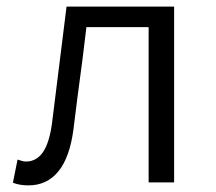

<svg xmlns="http://www.w3.org/2000/svg" viewBox="-20 -551 651 580"><path d="M19 1 33 -69Q39 -67 46 -65Q53 -63 58 -63Q90 -63 109.5 -91Q129 -119 137 -178L181 -531H506V0H429V-469H241Q231 -381 214 -257L202 -161Q191 -76 156.5 -33.5Q122 9 66 9Q39 9 19 1Z"/></svg>

Font: Nebula Sans Book
Style: Regular
Weight: 400
Designer: Paul D. Hunt for Adobe (as Source Sans)
Foundry: Nebula Entertainment & Broadcasting LLC
Version: Version 1.010